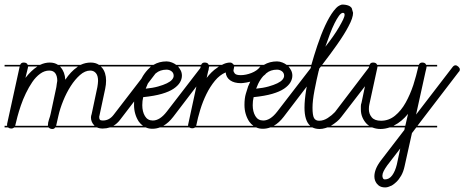

<svg xmlns="http://www.w3.org/2000/svg" viewBox="-20 -570 2027 838"><path d="M567 -280H420Q422 -277 425 -275Q443 -253 443 -218Q443 -201 439 -182L414 -65Q413 -63 413 -59Q413 -51 416 -47.5Q419 -44 429 -44Q457 -44 476 -69L636 -277Q641 -285 648 -285Q655 -285 661.5 -279Q668 -273 668 -267Q668 -260 664 -256L504 -47Q491 -30 475 -21H567V-14H460Q445 -9 428 -9Q414 -9 403 -14H221Q217 -7 209 -7Q200 -7 194 -12Q193 -13 192 -14H42L41 -13Q36 -9 29 -9Q22 -9 16 -13V-14H0V-21H11V-24V-29L66 -280H0V-287H68Q72 -297 83 -297Q93 -297 98 -292Q100 -289 101 -287H155Q176 -297 197 -297Q218 -297 233 -287H332Q353 -297 376 -297Q397 -297 412 -287H567ZM391 -23Q377 -38 377 -57Q377 -64 380 -72L405 -190L407 -204Q408 -211 408 -217Q408 -240 398.5 -251Q389 -262 374 -262Q351 -262 329 -242.5Q307 -223 288.5 -194Q270 -165 256 -130.5Q242 -96 235 -65L225 -21H393Q392 -22 391 -23ZM47 -24Q47 -22 46 -21H189V-22Q189 -35 194 -49Q199 -63 201 -73L226 -190Q227 -198 228 -205Q229 -212 230 -217Q230 -238 221.5 -250Q213 -262 195 -262Q174 -262 155 -248Q136 -234 121 -212Q106 -190 93 -163Q80 -136 71 -109.5Q62 -83 56 -60.5Q50 -38 47 -24ZM245 -276Q263 -256 265 -222Q289 -258 317 -277Q319 -279 320 -280H242Q243 -278 245 -276ZM102 -277Q102 -276 102 -275L91 -230Q116 -262 142 -279L143 -280H103Q103 -279 102 -277Z M789 -14H678Q662 -8 645 -8Q629 -8 616 -14H567V-21H604Q594 -28 586 -39Q576 -54 570.5 -72.5Q565 -91 565 -112Q565 -141 571 -161Q577 -181 581 -193Q602 -245 632 -273Q636 -277 640 -280H567V-287H650Q675 -302 707 -302Q719 -302 731 -297Q741 -293 749 -287H789V-280H757Q763 -273 768 -264Q774 -253 774 -240Q774 -225 765.5 -210.5Q757 -196 738 -183Q719 -170 686.5 -160.5Q654 -151 605 -146Q601 -130 601 -111Q601 -83 612.5 -63.5Q624 -44 647 -44Q678 -44 708 -83L859 -279Q865 -287 872 -287Q878 -287 884.5 -280.5Q891 -274 891 -269Q891 -262 887 -258L736 -60Q716 -34 693 -21H789ZM660 -250Q632 -228 616 -183Q647 -186 670 -192.5Q693 -199 708.5 -206.5Q724 -214 731 -222.5Q738 -231 738 -239Q738 -252 728.5 -259Q719 -266 707 -266Q679 -266 660 -250Z M1049 -280H1002V-278Q1002 -275 1000.5 -270.5Q999 -266 999 -263Q999 -256 1005 -249Q1011 -242 1031 -242Q1042 -242 1054 -244.5Q1066 -247 1077.5 -251.5Q1089 -256 1098.5 -262.5Q1108 -269 1114 -277Q1120 -285 1127 -285Q1134 -285 1140.5 -278.5Q1147 -272 1147 -266Q1147 -251 1131.5 -240Q1116 -229 1095.5 -221Q1075 -213 1056.5 -210Q1038 -207 1032 -207Q1002 -207 984.5 -219.5Q967 -232 965 -254Q939 -243 918 -217.5Q897 -192 881 -159.5Q865 -127 854 -91Q843 -55 837 -24L836 -21H1049V-14H831Q827 -10 819 -10Q812 -10 806 -14H789V-21H801Q801 -23 801 -25Q801 -26 801.5 -27.5Q802 -29 802 -30L856 -280H789V-287H858Q862 -297 873 -297Q883 -297 888 -292Q890 -289 891 -287H949Q953 -289 957 -291Q971 -297 985 -297Q991 -297 996 -292Q999 -290 1000 -287H1049ZM892 -277Q892 -276 892 -275L882 -230Q891 -242 903 -254Q915 -266 929 -275Q932 -278 936 -280H893Q893 -279 892 -277Z M1271 -14H1160Q1144 -8 1127 -8Q1111 -8 1098 -14H1049V-21H1086Q1076 -28 1068 -39Q1058 -54 1052.5 -72.5Q1047 -91 1047 -112Q1047 -141 1053 -161Q1059 -181 1063 -193Q1084 -245 1114 -273Q1118 -277 1122 -280H1049V-287H1132Q1157 -302 1189 -302Q1201 -302 1213 -297Q1223 -293 1231 -287H1271V-280H1239Q1245 -273 1250 -264Q1256 -253 1256 -240Q1256 -225 1247.5 -210.5Q1239 -196 1220 -183Q1201 -170 1168.5 -160.5Q1136 -151 1087 -146Q1083 -130 1083 -111Q1083 -83 1094.5 -63.5Q1106 -44 1129 -44Q1160 -44 1190 -83L1341 -279Q1347 -287 1354 -287Q1360 -287 1366.5 -280.5Q1373 -274 1373 -269Q1373 -262 1369 -258L1218 -60Q1198 -34 1175 -21H1271ZM1142 -250Q1114 -228 1098 -183Q1129 -186 1152 -192.5Q1175 -199 1190.5 -206.5Q1206 -214 1213 -222.5Q1220 -231 1220 -239Q1220 -252 1210.5 -259Q1201 -266 1189 -266Q1161 -266 1142 -250Z M1524 -280H1381L1373 -270Q1361 -220 1352.5 -175Q1344 -130 1344 -100Q1344 -67 1350.5 -55Q1357 -43 1373 -43Q1392 -43 1410.5 -55Q1429 -67 1442 -81L1592 -278Q1598 -286 1606 -286Q1613 -286 1619 -279Q1625 -272 1625 -266Q1625 -261 1621 -256L1470 -60Q1462 -49 1450.5 -39.5Q1439 -30 1426 -22Q1425 -22 1424 -21H1524V-14H1409L1400 -11Q1387 -7 1375 -7Q1357 -7 1343 -14H1271V-21H1334Q1309 -43 1309 -100Q1309 -133 1316.5 -179Q1324 -225 1336 -274Q1337 -277 1338 -280H1271V-287H1339Q1351 -329 1365 -371Q1381 -419 1399 -458Q1417 -497 1436 -522Q1442 -529 1447 -535L1455 -542Q1464 -548 1472 -550H1478Q1497 -549 1508 -542L1515 -535L1521 -514Q1521 -492 1501 -455Q1484 -422 1451 -375Q1423 -335 1386 -287H1524ZM1400 -366Q1419 -390 1434 -411.5Q1449 -433 1460 -452Q1471 -471 1477.5 -484.5Q1484 -498 1484 -506Q1484 -514 1476 -514Q1468 -513 1459 -500.5Q1450 -488 1440 -468Q1430 -448 1420 -421.5Q1410 -395 1400 -366Z M1888 -14H1797L1778 11L1746 155Q1741 179 1731 196.5Q1721 214 1709 225Q1705 229 1701 232L1691 239Q1688 241 1684 242Q1672 248 1661 248Q1643 248 1632 239L1625 232Q1614 218 1614 200Q1614 185 1620.5 168Q1627 151 1642 131L1745 -3L1747 -14H1681Q1660 -7 1641 -7Q1623 -7 1607 -13Q1606 -13 1604 -14H1524V-21H1591Q1585 -25 1579 -31Q1568 -43 1561.5 -58.5Q1555 -74 1555 -93V-107Q1555 -114 1558 -122L1591 -280H1524V-287H1593Q1597 -297 1608 -297Q1618 -297 1623 -292Q1625 -289 1626 -287H1808Q1812 -297 1823 -297Q1832 -297 1837 -292Q1839 -289 1840 -287H1888V-280H1842Q1842 -276 1840.5 -270.5Q1839 -265 1837 -256L1796 -70L1955 -277Q1961 -285 1968 -285Q1974 -285 1980.5 -279Q1987 -273 1987 -267Q1987 -260 1982 -256L1802 -21H1888ZM1627 -277Q1627 -276 1627 -275L1592 -114Q1590 -106 1590 -93Q1590 -73 1602.5 -58Q1615 -43 1643 -43Q1677 -43 1704 -65Q1731 -87 1750.5 -122Q1770 -157 1784 -199Q1797 -240 1806 -280H1628Q1628 -279 1627 -277ZM1727 78 1670 152Q1660 166 1654.5 177Q1649 188 1649 197Q1649 203 1651.5 208Q1654 213 1660 213Q1679 213 1692 195Q1705 177 1712 148ZM1761 -73Q1733 -39 1701 -23Q1699 -22 1698 -21H1749Z"/></svg>

Font: Gruenewald VA 3. Klasse
Style: Regular
Weight: 400
Designer: Peter Wiegel
Foundry: Peter Wiegel, nach dem Schriftentwurf von Dr. H. Gr¸newald
Version: Version 0.007